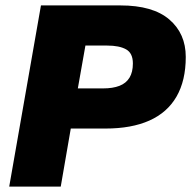

<svg xmlns="http://www.w3.org/2000/svg" viewBox="-20 -688 705 708"><path d="M14 0 131 -668H424Q544 -668 604.5 -616Q665 -564 665 -478Q665 -391 631 -332Q597 -273 531 -243.5Q465 -214 369 -214H241L204 0ZM267 -362H360Q396 -362 420.5 -371.5Q445 -381 457.5 -401.5Q470 -422 470 -454Q470 -492 445 -506Q420 -520 375 -520H295Z"/></svg>

Font: Gantari Black
Style: Italic
Weight: 900
Italic angle: -10°
Version: Version 1.000